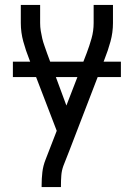

<svg xmlns="http://www.w3.org/2000/svg" viewBox="-20 -540 540 775"><path d="M148 215V208Q148 181 151 155Q154 129 164 104L209 -12L98 -301Q84 -336 74 -372.5Q64 -409 64 -447V-520H142V-447Q142 -431 144.5 -415.5Q147 -400 150.5 -385Q154 -370 159.5 -355Q165 -340 170 -325L248 -114L330 -326Q341 -355 349.5 -385Q358 -415 358 -447V-520H436V-447Q436 -409 426 -372.5Q416 -336 402 -301L260 68L236 129Q229 148 227.5 168Q226 188 226 208V215ZM32 -229V-291H468V-229Z"/></svg>

Font: Iosevka Term Curly
Style: Regular
Weight: 400
Designer: Belleve Invis
Foundry: Belleve Invis
Version: Version 32.3.0